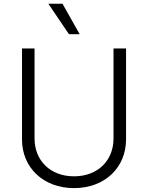

<svg xmlns="http://www.w3.org/2000/svg" viewBox="-20 -984 784 1017"><path d="M345.2 -802.9H402L311.1 -964.1H236.2ZM581.3 -727.3V-250.4C581.3 -134.6 498.9 -50.1 372.2 -50.1C245.4 -50.1 163 -134.6 163 -250.4V-727.3H96.6V-245.7C96.2 -97.3 208.5 12.4 372.2 12.4C536.2 12.4 647.7 -97.3 647.7 -245.7V-727.3Z"/></svg>

Font: TID UI Light
Style: Regular
Weight: 300
Designer: The TID Project Authors
Foundry: Bakken & Bæck
Version: Version 1.001;hotconv 1.0.109;makeotfexe 2.5.65596